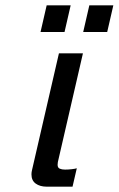

<svg xmlns="http://www.w3.org/2000/svg" viewBox="-20 -700 445 720"><path d="M201 -500H291L199 -101Q198 -99 197 -92.5Q196 -86 196 -82Q196 -71 204 -67.5Q212 -64 224 -64Q236 -64 249 -65.5Q262 -67 268 -69L252 0H155Q130 0 114 -11.5Q98 -23 98 -46Q98 -54 100 -62ZM292 -580 315 -680H405L382 -580ZM132 -580 155 -680H245L222 -580Z"/></svg>

Font: Perun
Style: Italic
Weight: 400
Italic angle: -12°
Foundry: Copyright (c) Stefan Peev, Context Ltd, 2016
Version: Version 1.027